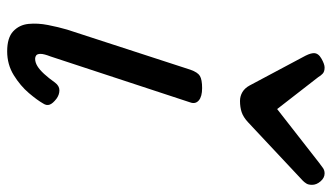

<svg xmlns="http://www.w3.org/2000/svg" viewBox="-210 -678 903 522"><g transform="rotate(90 241.0 -416.5)"><path d="M119 15Q82 15 64.5 -1.5Q47 -18 44.5 -43Q42 -68 47.5 -96Q53 -124 60 -148L169 -483Q176 -503 186 -509Q196 -515 219 -515Q242 -515 252.5 -506Q263 -497 258 -483L133 -103Q126 -85 126 -76Q126 -67 130 -64Q134 -61 139 -61Q149 -61 159 -67Q169 -73 180.5 -85.5Q192 -98 204 -115Q213 -127 225 -127Q237 -127 248 -119Q261 -109 264 -100.5Q267 -92 261 -83Q252 -67 232.5 -44Q213 -21 184 -3Q155 15 119 15ZM451 -848Q463 -848 472.5 -837Q482 -826 482 -814Q482 -804 478.5 -798.5Q475 -793 471 -789L312 -640Q298 -627 284.5 -622.5Q271 -618 254 -618Q241 -618 230 -624.5Q219 -631 212 -644L131 -796Q127 -804 125.5 -809.5Q124 -815 124 -819Q124 -831 139 -839.5Q154 -848 163 -848Q174 -848 179.5 -843Q185 -838 189 -831L276 -719L422 -833Q429 -838 435.5 -843Q442 -848 451 -848Z"/></g></svg>

Font: Playwrite US Trad
Style: Regular
Weight: 400
Designer: Veronika Burian, José Scaglione
Foundry: TypeTogether
Version: Version 1.002